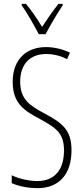

<svg xmlns="http://www.w3.org/2000/svg" viewBox="-20 -969 434 999"><path d="M182 -791H217C242 -838 277 -898 306 -941V-949H284C250 -905 227 -872 199 -829C174 -871 141 -918 115 -949H93V-941C118 -907 156 -840 182 -791ZM352 -187C352 -297 300 -331 209 -380C137 -419 85 -451 85 -544C85 -632 133 -688 221 -688C249 -688 290 -682 329 -661L344 -695C314 -710 267 -724 220 -724C117 -724 46 -660 46 -543C46 -429 109 -392 187 -350C274 -303 313 -275 313 -186C313 -90 268 -27 174 -27C131 -27 78 -39 41 -57V-16C81 2 133 10 175 10C287 10 352 -62 352 -187Z"/></svg>

Font: Noto Sans Ethiopic ExtraCondensed ExtraLight
Style: Regular
Weight: 200
Width: 2
Designer: Monotype Design Team
Foundry: Monotype Imaging Inc.
Version: Version 2.102